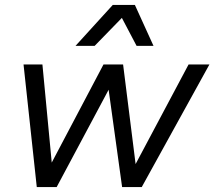

<svg xmlns="http://www.w3.org/2000/svg" viewBox="-20 -763 874 783"><path d="M288 -576 440 -743H530L606 -576H537L477 -690L366 -576ZM130 0 76 -500H153L191 -100L402 -500H482L533 -94L749 -500H834L558 0H478L423 -397L211 0Z"/></svg>

Font: Elaine Sans
Style: Italic
Weight: 400
Italic angle: -13°
Designer: Wei Huang
Foundry: Wei Huang
Version: Version 2.001;December 24, 2019;FontCreator 12.0.0.2547 64-b